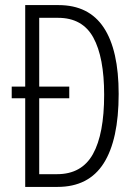

<svg xmlns="http://www.w3.org/2000/svg" viewBox="-20 -734 538 754"><path d="M210 -714Q329 -714 387.5 -625.5Q446 -537 446 -365Q446 -185 387 -92.5Q328 0 206 0H79V-348H26V-394H79V-714ZM208 -664H134V-394H252V-348H134V-50H204Q301 -50 345 -129Q389 -208 389 -362Q389 -509 346.5 -586.5Q304 -664 208 -664Z"/></svg>

Font: Noto Sans Lao UI ExtCond Light
Style: Regular
Weight: 300
Width: 2
Designer: Monotype Design Team
Foundry: Monotype Imaging Inc.
Version: Version 2.000; ttfautohint (v1.8.4.7-5d5b)